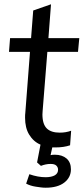

<svg xmlns="http://www.w3.org/2000/svg" viewBox="-20 -681 390 896"><path d="M179 -164 178 -147Q178 -101 199 -81Q219 -62 259 -62Q288 -62 312 -71L307 -3Q278 7 238 7H224L216 43Q220 42 224.5 41.5Q229 41 236 41Q270 41 291 59Q311 77 311 109Q311 147 280 171Q249 195 193 195Q182 195 170.5 193.5Q159 192 146 190Q133 188 122.5 184.5Q112 181 102 176L117 132Q157 146 193 146Q220 146 236 137Q251 128 251 111Q251 99 242 91Q234 84 216 84Q194 84 171 93L153 77L169 -6Q136 -20 116 -53Q97 -84 97 -132Q97 -148 98 -153L120 -439H22L27 -503H125L135 -632L218 -661L206 -503H350L344 -439H201Z"/></svg>

Font: PRinguin Sans
Style: Italic
Weight: 400
Designer: Vernon Adams
Foundry: Vernon Adams
Version: ""